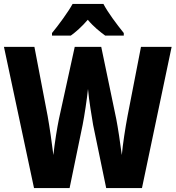

<svg xmlns="http://www.w3.org/2000/svg" viewBox="-23 -951 888 971"><path d="M500 -931H344C323 -892 271 -821 240 -784V-771H335C359 -788 391 -816 421 -851C450 -816 483 -790 509 -771H603V-784C566 -830 524 -886 500 -931ZM845 -714H690L622 -364C611 -306 598 -222 593 -167C586 -224 573 -308 565 -349L489 -714H355L275 -349C267 -311 253 -227 247 -167C240 -225 227 -314 218 -364L151 -714H-3L149 0H329L395 -320C404 -365 417 -452 422 -501C427 -442 441 -362 448 -319L514 0H695Z"/></svg>

Font: Noto Sans Gurmukhi UI Condensed ExtraBold
Style: Regular
Weight: 800
Width: 3
Designer: Jelle Bosma - Monotype Design Team
Foundry: Monotype Imaging Inc.
Version: Version 2.004